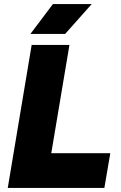

<svg xmlns="http://www.w3.org/2000/svg" viewBox="-20 -920 593 940"><path d="M135 -700H320L231 -170H520L491 0H18ZM239 -900H429L299 -754H129Z"/></svg>

Font: Oak Sans Black
Style: Italic
Weight: 900
Italic angle: -9.5°
Foundry: Erik Kennedy, Walven
Version: Version 1.000